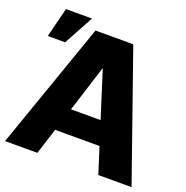

<svg xmlns="http://www.w3.org/2000/svg" viewBox="-137 -909 1005 1036"><g transform="rotate(20 365.0 -391.0)"><path d="M187.5 0H2L256.8 -727.5H473.6L728.5 0H537.6L490.2 -149.4H235.4ZM277.8 -282.7H447.8L363.8 -547.9H361.8ZM24.9 -611.8 67.4 -781.7H216.8L124.5 -611.8Z"/></g></svg>

Font: Inter Display Extra Bold
Style: Regular
Weight: 800
Designer: Rasmus Andersson
Foundry: rsms
Version: Version 4.000;git-4fc901f